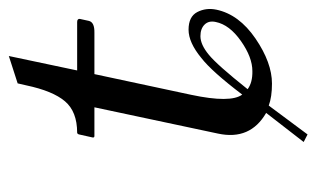

<svg xmlns="http://www.w3.org/2000/svg" viewBox="-161 -463 717 435"><g transform="rotate(-90 197.5 -245.5)"><path d="M291 -130.9Q268.1 -112.3 212.9 -43Q228 -31.7 253.9 -32.2Q285.2 -32.2 322 -58.1Q358.9 -84 365.2 -115.2Q368.7 -130.9 359.4 -140.4Q350.1 -149.9 333 -149.9Q314 -149.9 291 -130.9ZM247.1 -390.1 200.2 -170.9Q181.2 -81.5 200.7 -55.2Q252.9 -124 283.7 -147.9Q318.8 -176.8 347.7 -176.8Q377.4 -176.8 387.7 -157Q397.9 -137.2 393.1 -113.8Q382.3 -62.5 327.6 -25.1Q272.9 12.2 225.6 12.2Q195.3 12.2 175.8 4.9L110.4 92.8L93.3 84L159.2 -1Q96.7 -37.1 112.3 -109.9L171.9 -390.1H106.9Q103 -390.1 103.5 -394L110.4 -424.8Q111.3 -428.7 114.3 -429.2Q162.1 -429.2 185.5 -456.8Q209 -484.4 221.7 -544.9L226.1 -564L288.1 -584L255.4 -429.2H365.2Q369.1 -429.2 370.8 -427.5Q372.6 -425.8 372.1 -422.9L367.7 -402.8Q364.7 -389.6 340.8 -390.1Z"/></g></svg>

Font: Linux Biolinum
Style: Italic
Weight: 400
Italic angle: -12°
Designer: Philipp H. Poll
Foundry: Philipp H. Poll
Version: Version 1.1.3 ; ttfautohint (v0.9)